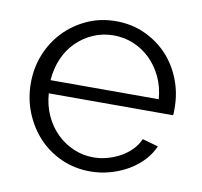

<svg xmlns="http://www.w3.org/2000/svg" viewBox="-66 -600 717 680"><g transform="rotate(10 293.0 -260.0)"><path d="M300 10Q244 10 196 -11.5Q148 -33 113.5 -70Q79 -107 59 -156.5Q39 -206 39 -262Q39 -317 58.5 -365.5Q78 -414 113 -450.5Q148 -487 195.5 -508.5Q243 -530 299 -530Q356 -530 403.5 -508Q451 -486 484.5 -450Q518 -414 537 -365.5Q556 -317 556 -263Q556 -255 556 -248Q556 -241 555 -237H108Q111 -194 127.5 -158Q144 -122 170.5 -96Q197 -70 231 -55.5Q265 -41 302 -41Q328 -41 353 -48Q378 -55 399.5 -67Q421 -79 438 -96.5Q455 -114 464 -135L521 -119Q509 -91 487 -67.5Q465 -44 436 -27Q407 -10 372 0Q337 10 300 10ZM495 -284Q492 -327 475 -363Q458 -399 432 -424.5Q406 -450 372 -464.5Q338 -479 299 -479Q261 -479 227 -464.5Q193 -450 166.5 -424Q140 -398 124.5 -362Q109 -326 106 -284Z"/></g></svg>

Font: Rising Sun Light
Style: Regular
Weight: 300
Designer: Matt McInerney, Pablo Impallari, Rodrigo Fuenzalida (Raleway font), Stephen Hutchings (Greek), Cristiano Sobral (main ch
Foundry: The Rising Sun Project Authors
Version: Version 4.327; ttfautohint (v1.8.4.7-5d5b-dirty)